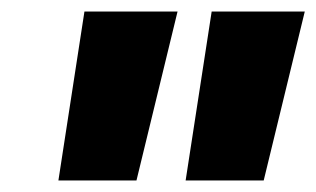

<svg xmlns="http://www.w3.org/2000/svg" viewBox="-20 -720 547 332"><path d="M81 -408 126 -700H287L216 -408ZM301 -408 346 -700H507L436 -408Z"/></svg>

Font: Montserrat Thin ExtraBold
Style: Italic
Weight: 800
Italic angle: -11.3°
Version: Version 9.000